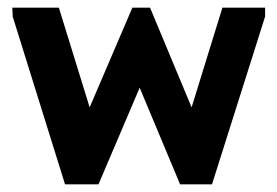

<svg xmlns="http://www.w3.org/2000/svg" viewBox="-20 -477 721 499"><path d="M13 -434 12 -457H133L213 -198L324 -457H370L478 -198L558 -457H669V-434L531 2H448L343 -249L236 2H149Z"/></svg>

Font: Tilda Sans Bold
Style: Regular
Weight: 700
Designer: ParaType Ltd
Foundry: ParaType Ltd
Version: Version 1.009